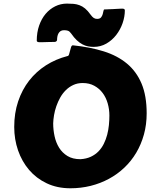

<svg xmlns="http://www.w3.org/2000/svg" viewBox="-20 -1015 831 1061"><path d="M273.9 -333Q273.9 -297.9 281.5 -262.5Q289.1 -227.1 306.6 -198.7Q324.2 -170.4 353 -152.8Q381.8 -135.3 424.3 -135.3Q457 -137.2 481.7 -148.7Q506.3 -160.2 524.2 -178.5Q542 -196.8 553.7 -220.5Q565.4 -244.1 572.3 -270.3Q579.1 -296.4 581.8 -323.7Q584.5 -351.1 584.5 -376.5Q584.5 -411.1 575.2 -443.6Q565.9 -476.1 547.4 -501Q528.8 -525.9 501.2 -541Q473.6 -556.2 437 -556.2Q408.2 -556.2 385 -545.4Q361.8 -534.7 343.8 -516.8Q325.7 -499 312.7 -475.8Q299.8 -452.6 291.3 -428Q282.7 -403.3 278.6 -378.7Q274.4 -354 273.9 -333ZM369.1 25.4Q295.9 25.4 238.3 -2Q180.7 -29.3 140.9 -75.9Q101.1 -122.6 79.8 -183.8Q58.6 -245.1 58.6 -313.5Q58.6 -390.1 80.3 -454.8Q102.1 -519.5 141.1 -569.6Q180.2 -619.6 234.1 -654.1Q288.1 -688.5 352.5 -705.1Q358.4 -705.1 361.6 -714.4Q364.7 -723.6 367.2 -734.9Q369.6 -746.1 373 -755.4Q376.5 -764.6 382.8 -764.6Q477.5 -754.9 553.2 -731.2Q628.9 -707.5 681.6 -663.6Q734.4 -619.6 762.5 -552.5Q790.5 -485.4 790.5 -388.7Q790.5 -326.7 775.4 -272Q760.3 -217.3 732.9 -171.1Q705.6 -125 667.2 -88.6Q628.9 -52.2 582 -26.9Q535.2 -1.5 481.2 12Q427.2 25.4 369.1 25.4ZM480.5 -934.1Q489.7 -921.4 497.8 -916Q505.9 -910.6 516.6 -910.6Q531.7 -910.6 538.3 -918.7Q544.9 -926.8 547.6 -936.8Q550.3 -946.8 551.8 -954.8Q553.2 -962.9 557.6 -962.9Q558.6 -962.9 565.7 -963.1Q572.8 -963.4 583 -963.9Q593.3 -964.4 605.5 -964.8Q617.7 -965.3 628.4 -966.1Q639.2 -966.8 647.2 -967Q655.3 -967.3 657.2 -967.3Q661.1 -967.3 665.5 -965.3Q669.9 -963.4 669.9 -958Q669.9 -922.9 657.5 -887Q645 -851.1 622.3 -821.8Q599.6 -792.5 567.9 -774.2Q536.1 -755.9 497.6 -755.9Q481.9 -755.9 466.6 -758.8Q451.2 -761.7 435.8 -769.8Q420.4 -777.8 404.8 -792.2Q389.2 -806.6 373 -830.1Q364.7 -841.8 355.7 -845Q346.7 -848.1 334 -848.1Q322.3 -848.1 314.9 -843.3Q307.6 -838.4 303.2 -830.6Q298.8 -822.8 297.1 -813.2Q295.4 -803.7 295.4 -794.4Q295.4 -790.5 291.5 -786.9Q287.6 -783.2 281.2 -783.2Q265.6 -783.2 256.1 -783Q246.6 -782.7 238.5 -782.5Q230.5 -782.2 221.4 -782Q212.4 -781.7 197.8 -781.7Q192.4 -781.7 187.7 -783.7Q183.1 -785.6 183.1 -790Q183.1 -835.9 196.3 -873.8Q209.5 -911.6 232.2 -938.5Q254.9 -965.3 285.2 -980.2Q315.4 -995.1 350.1 -995.1Q369.6 -995.1 386.5 -993.7Q403.3 -992.2 419.2 -986.3Q435.1 -980.5 450 -968.3Q464.8 -956.1 480.5 -934.1Z"/></svg>

Font: Carter One
Style: Regular
Weight: 400
Designer: vernon adams
Foundry: vernon adams
Version: Version 1.000